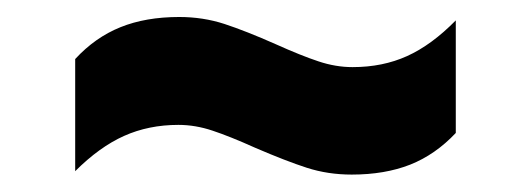

<svg xmlns="http://www.w3.org/2000/svg" viewBox="-20 -492 625 226"><path d="M280.5 -318Q250.5 -331.5 230.2 -338.2Q210 -345 190 -345Q155 -345 126 -332Q97 -319 68.5 -290.5V-422.5Q92 -448 121.8 -460Q151.5 -472 191 -472Q219 -472 244.2 -463.8Q269.5 -455.5 304.5 -440Q334.5 -426.5 354.8 -419.8Q375 -413 395 -413Q430.5 -413 459.2 -426Q488 -439 516.5 -468V-335.5Q492.5 -310 462.8 -298.2Q433 -286.5 394 -286.5Q366 -286.5 341.2 -294.5Q316.5 -302.5 280.5 -318Z"/></svg>

Font: Encode Sans Expanded
Style: Bold
Weight: 700
Width: 7
Designer: Multiple Designers
Foundry: Impallari Type
Version: Version 2.000